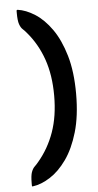

<svg xmlns="http://www.w3.org/2000/svg" viewBox="-57 -728 463 907"><g transform="rotate(-5 174.0 -274.5)"><path d="M303 -274Q303 -169 280.5 -92.5Q258 -16 222 34.5Q186 85 143.5 112Q101 139 62 144Q57 146 57 139V129Q57 93 63 76.5Q69 60 78 51.5Q87 43 96 32Q146 -27 172.5 -102Q199 -177 199 -274Q199 -372 172.5 -447.5Q146 -523 96 -581Q87 -592 78 -600Q69 -608 63 -625Q57 -642 57 -678V-688Q57 -693 62 -693Q101 -688 143.5 -661Q186 -634 222 -583Q258 -532 280.5 -455.5Q303 -379 303 -274Z"/></g></svg>

Font: Zain ExtraBold
Style: Regular
Weight: 800
Designer: Zain,Boutros
Foundry: Mobile Telecommunications Company (Zain), 2024
Version: Version 1.50; ttfautohint (v1.8.4)